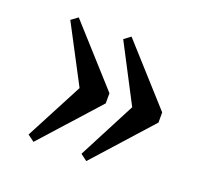

<svg xmlns="http://www.w3.org/2000/svg" viewBox="-82 -504 620 591"><g transform="rotate(20 228.5 -209.0)"><path d="M250.5 -192.4 82 -4.9 60.1 -21 158.7 -209 60.1 -396.5 82 -412.6 250.5 -225.6ZM423.3 -192.4 254.9 -4.9 233.4 -21 331.1 -209 233.4 -396.5 254.9 -412.6 423.3 -225.6Z"/></g></svg>

Font: Dai Banna SIL
Style: Regular
Weight: 400
Designer: Victor Gaultney
Foundry: SIL International
Version: Version 4.000